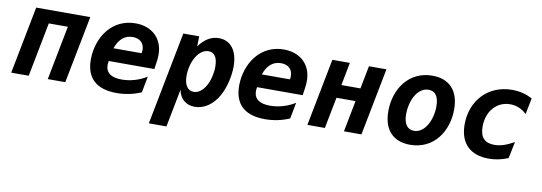

<svg xmlns="http://www.w3.org/2000/svg" viewBox="-58 -944 4330 1535"><g transform="rotate(10 2107.0 -176.5)"><path d="M30.8 0H172.9L258.3 -439.9H413.1L327.6 0H469.7L576.2 -546.9H137.2Z M888.2 14.2C957 14.2 1024.9 0.5 1086.9 -26.9L1111.8 -158.2C1051.3 -119.6 978 -99.1 909.7 -99.1C822.3 -99.1 778.8 -132.3 778.8 -196.8C779.3 -206.5 780.3 -215.8 782.2 -227.1H1152.8C1162.1 -281.2 1166 -318.4 1166 -345.7C1166 -476.1 1077.1 -561 941.9 -561C853 -561 775.9 -524.4 721.2 -458C668 -393.1 639.2 -303.2 639.2 -214.8C639.2 -62.5 724.6 14.2 888.2 14.2ZM802.2 -334C828.1 -410.6 875.5 -449.2 938.5 -449.2C998 -449.2 1033.2 -415 1033.2 -360.8C1033.2 -351.6 1032.2 -343.3 1029.8 -334Z M1184.6 208H1327.6L1387.7 -101.1C1400.4 -30.3 1448.2 14.2 1522 14.2C1597.7 14.2 1669.4 -33.2 1715.8 -119.1C1752.4 -187 1773.4 -280.3 1773.4 -356.9C1773.4 -485.4 1714.4 -560.1 1619.1 -560.1C1558.1 -560.1 1505.4 -529.3 1458.5 -464.8L1460.4 -546.9H1331.5ZM1493.7 -102.1C1447.3 -102.1 1415.5 -140.1 1415.5 -220.2C1415.5 -328.1 1473.1 -442.9 1555.7 -442.9C1601.1 -442.9 1629.4 -407.7 1629.4 -329.6C1629.4 -221.2 1575.2 -102.1 1493.7 -102.1Z M2092.3 14.2C2161.1 14.2 2229 0.5 2291 -26.9L2315.9 -158.2C2255.4 -119.6 2182.1 -99.1 2113.8 -99.1C2026.4 -99.1 1982.9 -132.3 1982.9 -196.8C1983.4 -206.5 1984.4 -215.8 1986.3 -227.1H2356.9C2366.2 -281.2 2370.1 -318.4 2370.1 -345.7C2370.1 -476.1 2281.2 -561 2146 -561C2057.1 -561 1980 -524.4 1925.3 -458C1872.1 -393.1 1843.3 -303.2 1843.3 -214.8C1843.3 -62.5 1928.7 14.2 2092.3 14.2ZM2006.3 -334C2032.2 -410.6 2079.6 -449.2 2142.6 -449.2C2202.1 -449.2 2237.3 -415 2237.3 -360.8C2237.3 -351.6 2236.3 -343.3 2233.9 -334Z M2435.1 0H2577.1L2626.5 -253.9H2781.2L2731.9 0H2874L2980.5 -546.9H2838.4L2802.2 -360.8H2647.5L2683.6 -546.9H2541.5Z M3270.5 14.2C3462.4 14.2 3569.3 -146.5 3569.3 -324.7C3569.3 -481.9 3486.3 -561 3352.1 -561C3160.2 -561 3053.2 -399.4 3053.2 -221.7C3053.2 -64.9 3136.2 14.2 3270.5 14.2ZM3282.2 -101.1C3231 -101.1 3197.3 -139.2 3197.3 -222.7C3197.3 -326.7 3249 -444.8 3341.8 -444.8C3393.6 -444.8 3425.3 -407.7 3425.3 -324.2C3425.3 -214.4 3370.1 -101.1 3282.2 -101.1Z M3908.2 14.2C3962.4 14.2 4015.6 3.4 4065.9 -18.1L4093.3 -152.8C4030.3 -117.2 3981.9 -102.1 3934.1 -102.1C3856 -102.1 3816.9 -142.6 3816.9 -230.5C3816.9 -353 3893.1 -443.8 4004.4 -443.8C4054.2 -443.8 4098.6 -425.8 4138.2 -388.2L4164.1 -519C4114.7 -546.9 4058.6 -560.1 3999.5 -560.1C3803.2 -560.1 3672.4 -414.1 3672.4 -223.1C3672.4 -65.9 3761.2 14.2 3908.2 14.2Z"/></g></svg>

Font: Hack
Style: Bold Oblique
Weight: 700
Italic angle: -12°
Monospace: yes
Designer: Christopher Simpkins
Foundry: Christopher Simpkins
Version: Version 2.010